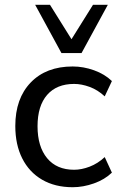

<svg xmlns="http://www.w3.org/2000/svg" viewBox="-20 -774 505 803"><path d="M284 9Q210 9 156 -22.5Q102 -54 73 -111.5Q44 -169 44 -247Q44 -362 108.5 -429Q173 -496 284 -496Q329 -496 373.5 -480Q418 -464 448 -435L418 -371Q389 -398 355 -410.5Q321 -423 290 -423Q217 -423 177 -377Q137 -331 137 -246Q137 -161 177 -112.5Q217 -64 290 -64Q321 -64 355 -77Q389 -90 418 -117L448 -52Q418 -23 373 -7Q328 9 284 9ZM237 -552 127 -754H189L279 -610L369 -754H431L321 -552Z"/></svg>

Font: Nunito Sans Medium
Style: Regular
Weight: 500
Designer: Vernon Adams
Foundry: Vernon Adams
Version: Version 3.101; ttfautohint (v1.8.4.7-5d5b);gftools[0.9.27]